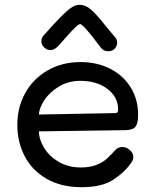

<svg xmlns="http://www.w3.org/2000/svg" viewBox="-20 -772 651 798"><path d="M52 -253Q52 -326 85 -385.5Q118 -445 178 -479.5Q238 -514 315 -514Q383 -514 437.5 -486.5Q492 -459 523 -409Q554 -359 554 -295Q554 -261 544 -246.5Q534 -232 503 -231L142 -226Q142 -193 163 -158Q184 -123 223.5 -99.5Q263 -76 316 -76Q354 -76 380.5 -86.5Q407 -97 423 -111.5Q439 -126 461 -150Q472 -161 489 -161Q505 -161 519.5 -148.5Q534 -136 534 -120Q534 -107 525 -95Q497 -55 450 -24.5Q403 6 319 6Q234 6 173.5 -29Q113 -64 82.5 -123Q52 -182 52 -253ZM460 -302Q466 -302 468.5 -305.5Q471 -309 471 -316Q471 -369 426.5 -402.5Q382 -436 315 -436Q264 -436 224.5 -412Q185 -388 163.5 -354.5Q142 -321 142 -296ZM399 -574Q326 -672 313 -672Q307 -672 292.5 -658Q278 -644 249 -611L227 -586Q208 -564 190 -564Q175 -564 163.5 -575Q152 -586 152 -600Q152 -616 164 -628Q176 -640 191 -658Q230 -701 258.5 -726.5Q287 -752 309 -752Q336 -752 359 -731.5Q382 -711 416 -668Q442 -636 456 -620Q467 -609 467 -595Q467 -580 456.5 -569.5Q446 -559 431 -559Q410 -559 399 -574Z"/></svg>

Font: Mali Medium
Style: Regular
Weight: 500
Version: Version 1.000; ttfautohint (v1.6)